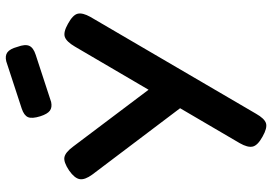

<svg xmlns="http://www.w3.org/2000/svg" viewBox="-160 -577 952 672"><g transform="rotate(-90 316.0 -241.0)"><path d="M174 202Q143 185 139 167.5Q135 150 151 122L489 -455Q506 -484 522.5 -490Q539 -496 569 -479Q600 -462 604 -445Q608 -428 593 -401L254 179Q237 209 220.5 214Q204 219 174 202ZM310 -38 41 -394Q22 -420 25 -438Q28 -456 55 -475Q85 -495 102 -491.5Q119 -488 139 -461L356 -173ZM295 -538Q276 -534 264.5 -542.5Q253 -551 245 -576Q236 -605 242 -619Q248 -633 272 -641L437 -695Q457 -700 469 -691Q481 -682 488 -656Q498 -629 491.5 -614.5Q485 -600 460 -592Z"/></g></svg>

Font: Fredoka SemiExpanded Medium
Style: Regular
Weight: 500
Width: 6
Designer: Ben Nathan
Foundry: Milena B. Brandão, Ben Nathan
Version: Version 2.001